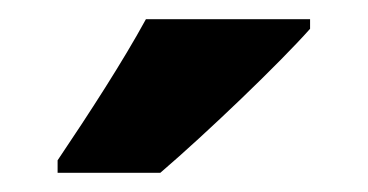

<svg xmlns="http://www.w3.org/2000/svg" viewBox="-20 -786 383 200"><path d="M303 -756V-766H132C108 -722 73 -668 40 -619V-606H147C196 -648 271 -720 303 -756Z"/></svg>

Font: Noto Sans Malayalam Condensed ExtraBold
Style: Regular
Weight: 800
Width: 3
Designer: Jelle Bosma - Monotype Design Team
Foundry: Monotype Imaging Inc.
Version: Version 2.104